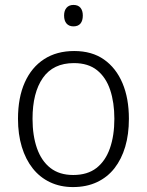

<svg xmlns="http://www.w3.org/2000/svg" viewBox="-20 -749 596 779"><path d="M503 -267Q503 -204 488 -153.5Q473 -103 444.5 -66.5Q416 -30 373.5 -10Q331 10 276 10Q225 10 183.5 -9.5Q142 -29 113 -65.5Q84 -102 68.5 -153Q53 -204 53 -267Q53 -353 80.5 -414.5Q108 -476 159 -509Q210 -542 281 -542Q353 -542 402 -507.5Q451 -473 477 -411.5Q503 -350 503 -267ZM112 -267Q112 -199 130 -147.5Q148 -96 184.5 -67.5Q221 -39 277 -39Q335 -39 371.5 -67.5Q408 -96 426 -147.5Q444 -199 444 -267Q444 -333 427 -384Q410 -435 374 -464Q338 -493 280 -493Q196 -493 154 -433Q112 -373 112 -267ZM278 -729Q297 -729 306.5 -717.5Q316 -706 316 -686Q316 -665 306.5 -653.5Q297 -642 278 -642Q260 -642 250 -653.5Q240 -665 240 -686Q240 -706 250 -717.5Q260 -729 278 -729Z"/></svg>

Font: Noto Sans Display Light
Style: Regular
Weight: 300
Designer: Monotype Design Team
Foundry: Monotype Imaging Inc.
Version: Version 2.003